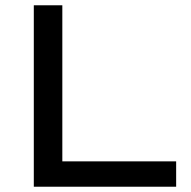

<svg xmlns="http://www.w3.org/2000/svg" viewBox="-20 -707 723 727"><path d="M108 0V-687H216V-96H647V0Z"/></svg>

Font: Archivo Expanded
Style: Regular
Weight: 400
Width: 7
Designer: Hector Gatti
Foundry: Omnibus-Type
Version: Version 2.001